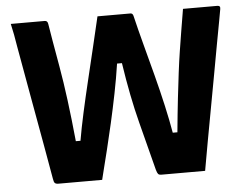

<svg xmlns="http://www.w3.org/2000/svg" viewBox="-50 -762 1051 823"><g transform="rotate(-5 475.0 -350.0)"><path d="M25 -700H171Q183 -700 185 -686Q194 -629 217 -499Q240 -369 259 -175H279Q288 -228 302.5 -294Q317 -360 334 -430.5Q351 -501 367.5 -570.5Q384 -640 398 -700H540Q549 -700 552 -689Q566 -630 584 -562.5Q602 -495 620 -426Q638 -357 652.5 -292.5Q667 -228 676 -175H696Q704 -259 711 -320.5Q718 -382 724 -430Q730 -478 736.5 -519.5Q743 -561 750 -604Q757 -647 766 -700H914Q928 -700 925 -685Q923 -672 915.5 -632.5Q908 -593 897.5 -535.5Q887 -478 874.5 -409Q862 -340 848.5 -267.5Q835 -195 822.5 -126Q810 -57 800 0H612Q602 0 598 -4.5Q594 -9 590 -23Q566 -117 536.5 -231Q507 -345 485 -491H464Q455 -430 442 -365Q429 -300 415 -238.5Q401 -177 388.5 -126.5Q376 -76 367.5 -42.5Q359 -9 357 0H169Q158 0 153.5 -4.5Q149 -9 147 -23Q137 -81 121 -170.5Q105 -260 85 -370.5Q65 -481 44 -600Q40 -627 35 -652.5Q30 -678 25 -700Z"/></g></svg>

Font: Recursive Sn Lnr St XBd
Style: Regular
Weight: 800
Version: Version 1.079;hotconv 1.0.112;makeotfexe 2.5.65598; ttfautoh